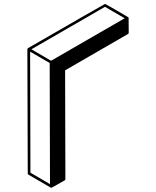

<svg xmlns="http://www.w3.org/2000/svg" viewBox="-20 -853 772 949"><path d="M233.9 75.2Q232.9 75.2 232.4 74.7H231.4L120.6 10.3Q117.2 8.3 117.2 4.4L115.2 -609.4H115.7V-609.9Q115.7 -613.3 118.7 -615.2Q497.1 -833.5 499 -833.5Q501 -833.5 557.6 -800.8L613.3 -768.1H613.8L614.3 -767.1L615.2 -766.1Q615.2 -765.1 615.7 -764.6L616.2 -690.9Q615.7 -687 612.8 -685.1L301.8 -505.4L303.2 32.2Q303.2 36.1 300.3 38.1Q235.8 75.2 233.9 75.2ZM227.1 57.1 225.6 -541.5 128.9 -597.7 130.4 0.5ZM232.4 -552.7 596.2 -762.7 499 -819.3 135.3 -609.4Z"/></svg>

Font: 3D Isometric
Style: Bold
Weight: 700
Designer: GGBotNet
Foundry: GGBotNet
Version: 1.14